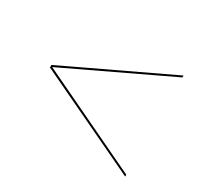

<svg xmlns="http://www.w3.org/2000/svg" viewBox="-97 -741 754 706"><g transform="rotate(30 280.0 -387.5)"><path d="M60 -384.5V-393L500 -602V-594ZM500 -173 60 -382V-390.5L500 -181Z"/></g></svg>

Font: Bodoni Moda 28pt
Style: Regular
Weight: 400
Designer: Owen Earl
Foundry: indestructible type
Version: Version 2.005